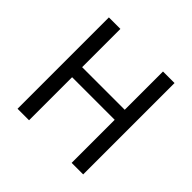

<svg xmlns="http://www.w3.org/2000/svg" viewBox="-181 -911 1090 1090"><g transform="rotate(45 364.0 -366.5)"><path d="M100.6 0H193V-345.6H535V0H627.6V-733.4H535V-426.2H193V-733.4H100.6Z"/></g></svg>

Font: Source Han Sans JP VF
Style: Regular
Weight: 250
Designer: Ryoko NISHIZUKA 西塚涼子 (kana, bopomofo & ideographs); Paul D. Hunt (Latin, Greek & Cyrillic); Sandoll Communications 산돌커뮤니
Foundry: Adobe
Version: Version 2.004;hotconv 1.0.118;makeotfexe 2.5.65603